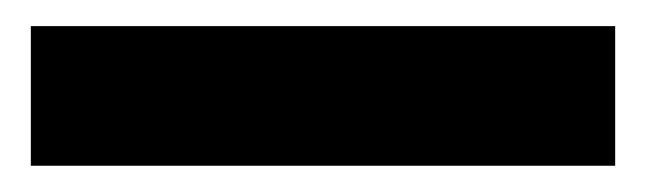

<svg xmlns="http://www.w3.org/2000/svg" viewBox="-20 -20 495 147"><path d="M451 0V106.9H3.6V0Z"/></svg>

Font: Interface
Style: Bold
Weight: 700
Designer: Rasmus Andersson
Foundry: rsms
Version: Version 1.8